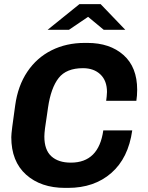

<svg xmlns="http://www.w3.org/2000/svg" viewBox="-20 -905 723 935"><path d="M648 -468Q648 -439 644 -414H497Q500 -434 501 -457Q501 -512 469 -542.5Q437 -573 384 -573Q303 -573 265.5 -525Q228 -477 214 -382L209 -347Q196 -268 196 -240Q196 -175 230 -144Q264 -113 325 -113Q461 -113 483 -270H624Q605 -135 522 -62.5Q439 10 311 10H297Q179 10 107 -54.5Q35 -119 35 -237Q35 -250 39.5 -286Q44 -322 54 -392Q67 -487 113 -555.5Q159 -624 231 -660Q303 -696 392 -696H406Q515 -696 581.5 -637Q648 -578 648 -468ZM409 -823 316 -760H212L367 -885H470L590 -760H485Z"/></svg>

Font: Chivo
Style: Bold Italic
Weight: 700
Italic angle: -8.05°
Designer: Hector Gatti
Foundry: Omnibus-Type
Version: Version 1.007